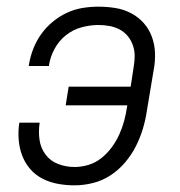

<svg xmlns="http://www.w3.org/2000/svg" viewBox="-20 -548 540 576"><path d="M204 8Q178 8 153.5 3.5Q129 -1 107.5 -12Q86 -23 70.5 -41Q55 -59 46.5 -81.5Q38 -104 36 -129.5Q34 -155 38 -180H99Q95 -154 98.5 -129Q102 -104 116.5 -84.5Q131 -65 154.5 -56Q178 -47 204 -47Q225 -47 246 -53.5Q267 -60 284.5 -74Q302 -88 315.5 -106.5Q329 -125 338 -145Q347 -165 352.5 -185.5Q358 -206 361 -227L362 -232H177L186 -288H372L381 -347Q384 -364 384 -380.5Q384 -397 378.5 -412.5Q373 -428 363 -440Q353 -452 339 -459.5Q325 -467 308.5 -470Q292 -473 275 -473Q250 -473 224.5 -466Q199 -459 178 -442.5Q157 -426 144 -402Q131 -378 127 -353Q127 -353 127 -352Q127 -351 127 -350H66Q66 -351 66.5 -352.5Q67 -354 67 -355Q71 -379 80 -402Q89 -425 103.5 -445.5Q118 -466 138 -482.5Q158 -499 180.5 -509.5Q203 -520 227 -524Q251 -528 275 -528Q301 -528 326 -524Q351 -520 373 -508.5Q395 -497 411 -479Q427 -461 435.5 -438Q444 -415 445 -389.5Q446 -364 441 -338L421 -218Q417 -190 409 -163Q401 -136 388 -110Q375 -84 355.5 -61Q336 -38 311.5 -22Q287 -6 259 1Q231 8 204 8Z"/></svg>

Font: Iosevka SS04 Light Oblique
Style: Regular
Weight: 300
Italic angle: -9°
Monospace: yes
Designer: Belleve Invis
Foundry: Belleve Invis
Version: Version 19.0.0; ttfautohint (v1.8.4)